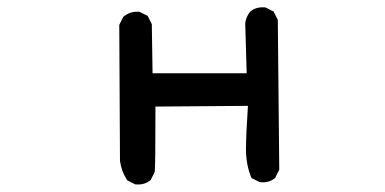

<svg xmlns="http://www.w3.org/2000/svg" viewBox="-20 -476 1040 518"><path d="M344.2 21 324.7 11.2 323.2 10.3 322.3 8.8Q307.6 -13.7 303.7 -42V-42.5V-43L301.8 -407.2V-408.7L302.2 -409.7L312 -429.2L312.5 -430.2L313.5 -431.2Q319.3 -436 325.9 -439.2Q332.5 -442.4 339.8 -443.6Q347.2 -444.8 355 -444.3H356L356.9 -443.8L376.5 -434.1L378.4 -433.1L379.4 -431.2L389.2 -411.6L389.6 -410.6V-409.2L391.6 -278.3H645.5L641.6 -413.1V-413.6Q644 -431.2 654.8 -444.3L655.3 -444.8Q663.1 -451.7 673.1 -454.3Q683.1 -457 694.8 -456.1H695.8L696.8 -455.6L716.3 -445.8L718.3 -444.8L719.2 -442.9L729 -423.3L729.5 -422.4V-420.9L733.4 -19.5V-18.1L732.9 -17.1L723.1 2.4L722.7 3.9L721.7 4.4Q713.9 11.2 703.9 13.9Q693.8 16.6 682.1 15.6H681.2L680.2 15.1L660.6 5.4L658.7 4.4L657.7 2.4Q643.6 -32.2 643.6 -73.7Q643.6 -93.3 645 -122.8Q646.5 -152.3 648.9 -190.4L399.4 -188.5Q399.4 -32.7 397.5 -13.2V-12.2L397 -11.2L387.2 8.3L386.7 9.8L385.7 10.3Q370.1 23.4 346.2 21.5H345.2Z"/></svg>

Font: NaikaiFont
Style: SemiBold
Weight: 600
Version: Version 1.89